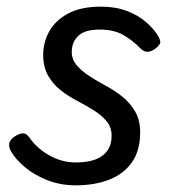

<svg xmlns="http://www.w3.org/2000/svg" viewBox="-20 -539 519 578"><path d="M208 19Q163 19 124 4Q85 -11 56.5 -34.5Q28 -58 14 -82Q7 -93 7.5 -104.5Q8 -116 21 -126Q35 -136 46.5 -137.5Q58 -139 67 -127Q90 -93 128 -71.5Q166 -50 208 -50Q244 -50 267.5 -59Q291 -68 303.5 -86Q316 -104 316 -130Q316 -156 301 -174Q286 -192 263 -206.5Q240 -221 213 -235Q186 -249 163 -267Q140 -285 125 -311Q110 -337 110 -374Q110 -411 128 -444Q146 -477 184.5 -498Q223 -519 284 -519Q328 -519 362 -506Q396 -493 419 -473Q442 -453 454 -434Q461 -423 462.5 -414Q464 -405 447 -392Q434 -383 424 -383Q414 -383 404 -392Q380 -417 351.5 -433.5Q323 -450 281 -450Q235 -450 215.5 -431Q196 -412 196 -383Q196 -360 211 -342.5Q226 -325 249 -310Q272 -295 299 -280.5Q326 -266 349 -247.5Q372 -229 387 -203Q402 -177 402 -140Q402 -85 376.5 -49.5Q351 -14 307 2.5Q263 19 208 19Z"/></svg>

Font: Playwrite AU NSW
Style: Regular
Weight: 400
Designer: Veronika Burian, José Scaglione
Foundry: TypeTogether
Version: Version 1.002